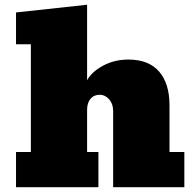

<svg xmlns="http://www.w3.org/2000/svg" viewBox="-20 -782 798 802"><path d="M391.1 0H46.9V-147H108.9V-597.2H46.9V-730L343.8 -762.2V-446.8Q362.8 -481.9 410.4 -507.6Q458 -533.2 516.1 -533.2Q601.1 -533.2 644.5 -483.2Q688 -433.1 688 -342.8V-147H750V0H452.6V-318.8Q452.6 -348.1 435.8 -367.2Q418.9 -386.2 397 -386.2Q372.1 -386.2 357.9 -369.1Q343.8 -352.1 343.8 -323.2V-147H391.1Z"/></svg>

Font: Angkor
Style: Regular
Weight: 400
Designer: Danh Hong
Foundry: Danh Hong
Version: Version 8.000; ttfautohint (v1.8.3)